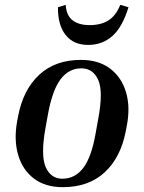

<svg xmlns="http://www.w3.org/2000/svg" viewBox="-20 -765 597 795"><path d="M505 -244 501 -223Q480 -113 413.5 -51.5Q347 10 240 10Q167 10 120 -26Q73 -62 55 -124Q37 -186 51 -263L55 -284Q76 -394 142.5 -455.5Q209 -517 315 -517Q389 -517 436.5 -480.5Q484 -444 502 -382.5Q520 -321 505 -244ZM387 -274Q408 -387 386.5 -434.5Q365 -482 317 -482Q265 -482 231 -437Q197 -392 179 -294L168 -233Q148 -120 169.5 -72.5Q191 -25 238 -25Q291 -25 325 -70Q359 -115 376 -213ZM351 -661Q398 -661 429 -680.5Q460 -700 478 -745L512 -735Q487 -653 445.5 -616Q404 -579 345 -579Q284 -579 251.5 -620.5Q219 -662 220 -735L252 -745Q255 -700 281 -680.5Q307 -661 351 -661Z"/></svg>

Font: Inria Serif
Style: Bold Italic
Weight: 700
Italic angle: -10°
Designer: Black Foundry Team
Foundry: Black Foundry
Version: Version 1.000; ttfautohint (v1.8.3)